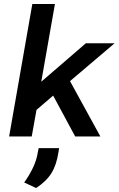

<svg xmlns="http://www.w3.org/2000/svg" viewBox="-20 -688 598 968"><path d="M26 0 143 -668H257L188 -276L413 -470H558L333 -279L486 0H359L248 -206L164 -134L140 0ZM162 260 102 232Q128 196 146.5 157Q165 118 171 78L175 59H278L275 78Q265 144 239 185.5Q213 227 162 260Z"/></svg>

Font: Gantari SemiBold
Style: Italic
Weight: 600
Italic angle: -10°
Designer: Anugrah Pasau
Foundry: Lafontype
Version: Version 1.000